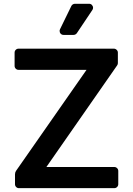

<svg xmlns="http://www.w3.org/2000/svg" viewBox="-20 -981 693 1001"><path d="M58.2 -20.6V-72.1Q58.2 -82.4 63.6 -90.2L431.1 -616.8H76.7Q68.2 -616.8 62.1 -622.9Q56.1 -628.9 56.1 -637.4V-706.7Q56.1 -715.2 62.1 -721.2Q68.2 -727.3 76.7 -727.3H573.5Q582 -727.3 588.2 -721.2Q594.5 -715.2 594.5 -706.7V-651.6Q594.5 -645.6 590.6 -639.9L221.9 -110.4H575.6Q584.2 -110.4 590.4 -104.4Q596.6 -98.4 596.6 -89.8V-20.6Q596.6 -12.1 590.4 -6Q584.2 0 575.6 0H78.8Q70.3 0 64.3 -6Q58.2 -12.1 58.2 -20.6ZM290.8 -819.6Q290.8 -811.1 296.7 -805Q302.6 -799 311.4 -799H363.3Q368.6 -799 373.2 -801.5Q377.8 -804 380.7 -808.2L461.6 -929Q465.2 -933.9 465.2 -940.3Q465.2 -948.9 459.3 -955.1Q453.5 -961.3 444.6 -961.3H370.7Q364.7 -961.3 359.6 -958.1Q354.4 -954.9 351.9 -949.6L293 -828.8Q290.8 -824.2 290.8 -819.6Z"/></svg>

Font: DeltaSans SemiBold
Style: Regular
Weight: 600
Designer: Rasmus Andersson
Foundry: rsms
Version: Version 3.012